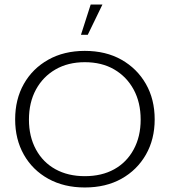

<svg xmlns="http://www.w3.org/2000/svg" viewBox="-20 -819 750 849"><path d="M355 10Q263 10 193.5 -28.5Q124 -67 85.5 -135Q47 -203 47 -291Q47 -380 85.5 -448Q124 -516 193.5 -555Q263 -594 355 -594Q448 -594 517 -555Q586 -516 625 -448Q664 -380 664 -291Q664 -203 625 -135Q586 -67 517 -28.5Q448 10 355 10ZM355 -40Q430 -40 485 -70.5Q540 -101 571 -158Q602 -215 602 -290Q602 -366 571 -423Q540 -480 485 -512Q430 -544 355 -544Q281 -544 225.5 -512Q170 -480 139 -423Q108 -366 108 -290Q108 -215 139 -158Q170 -101 225.5 -70.5Q281 -40 355 -40ZM338 -665 381 -799H433L368 -665Z"/></svg>

Font: Rokkitt Light
Style: Regular
Weight: 300
Version: Version 3.103